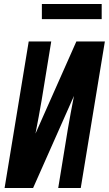

<svg xmlns="http://www.w3.org/2000/svg" viewBox="-20 -943 546 963"><path d="M146 0H3L124 -735H237L189 -441Q182 -399 174 -357Q166 -315 158 -273L363 -735H506L385 0H272L320 -294Q327 -336 335 -378Q343 -420 351 -462ZM190 -847V-923H490V-847Z"/></svg>

Font: Iosevka Custom
Style: Bold Italic
Weight: 700
Italic angle: -9°
Designer: Belleve Invis
Foundry: Belleve Invis
Version: Version 30.3.1; ttfautohint (v1.8.3)